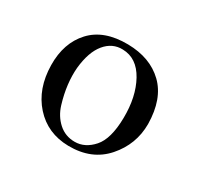

<svg xmlns="http://www.w3.org/2000/svg" viewBox="-79 -584 510 491"><g transform="rotate(30 176.0 -338.5)"><path d="M319 -338Q319 -278 279 -232.5Q239 -187 170 -188Q108 -189 69 -232.5Q30 -276 29 -345Q28 -410 65 -450Q102 -490 173 -489Q239 -488 278.5 -450Q318 -412 319 -338ZM257 -320Q258 -383 234 -426.5Q210 -470 168 -471Q137 -472 116 -446.5Q95 -421 90 -372Q88 -349 91 -323Q94 -297 102.5 -269Q111 -241 131 -223Q151 -205 179 -205Q209 -205 232.5 -231.5Q256 -258 257 -320Z"/></g></svg>

Font: GFS Artemisia
Style: Regular
Weight: 400
Designer: Takis Katsoulidis and George D. Matthiopoulos
Foundry: Takis Katsoulidis and George D. Matthiopoulos
Version: Version 1.0